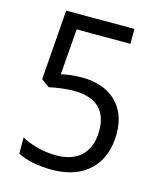

<svg xmlns="http://www.w3.org/2000/svg" viewBox="-109 -793 739 883"><g transform="rotate(15 260.0 -352.0)"><path d="M247 -436C207 -436 173 -431 148 -425L165 -643H421V-714H96L71 -381L110 -353C141 -360 187 -367 226 -367C332 -367 386 -317 386 -220C386 -114 324 -59 224 -59C163 -59 103 -75 58 -100V-23C99 -2 155 10 222 10C378 10 467 -82 467 -228C467 -357 383 -436 247 -436Z"/></g></svg>

Font: Noto Sans Sinhala SemiCondensed
Style: Regular
Weight: 400
Width: 4
Designer: Jelle Bosma - Monotype Design Team
Foundry: Monotype Imaging Inc.
Version: Version 2.006